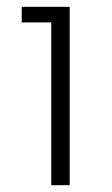

<svg xmlns="http://www.w3.org/2000/svg" viewBox="-20 -545 329 565"><path d="M185.1 0H130.9V-479H43.9V-524.9H185.1Z"/></svg>

Font: Sora ExtraLight
Style: Regular
Weight: 200
Designer: Jonathan Barnbrook, Julián Moncada
Foundry: Barnbrook Fonts
Version: Version 2.000